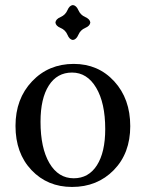

<svg xmlns="http://www.w3.org/2000/svg" viewBox="-20 -738 588 768"><path d="M274.9 -24.9Q334.5 -24.9 367.7 -76.9Q400.9 -128.9 400.9 -221.7Q400.9 -326.2 364.7 -387Q328.6 -447.8 268.1 -447.8Q208.5 -447.8 175.3 -396Q142.1 -344.2 142.1 -251Q142.1 -146 177.7 -85.4Q213.4 -24.9 274.9 -24.9ZM268.1 9.8Q169.9 9.8 106 -57.6Q42 -125 42 -234.4Q42 -342.8 108.2 -412.6Q174.3 -482.4 274.9 -482.4Q373 -482.4 437 -412.6Q501 -342.8 501 -233.4Q501 -125 435.1 -57.6Q369.1 9.8 268.1 9.8ZM271.5 -578.1Q257.8 -579.6 249.8 -598.9Q241.7 -618.2 222.4 -626.2Q203.1 -634.3 201.7 -647.9Q203.1 -661.6 222.4 -669.9Q241.7 -678.2 249.8 -697.3Q257.8 -716.3 271.5 -717.8Q285.2 -716.3 293.5 -697.3Q301.8 -678.2 320.8 -669.9Q339.8 -661.6 341.3 -647.9Q339.8 -634.3 320.8 -626.2Q301.8 -618.2 293.5 -598.9Q285.2 -579.6 271.5 -578.1Z"/></svg>

Font: Kelvinch
Style: Regular
Weight: 400
Designer: Paul James MIller
Foundry: High-Logic / Made with FontCreator
Version: Version 3.30 September 23, 2016